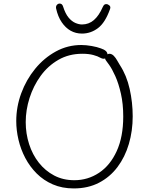

<svg xmlns="http://www.w3.org/2000/svg" viewBox="-20 -1035 831 1075"><path d="M545 -764Q563 -758 572.5 -749.5Q582 -741 582 -728Q582 -723 579.5 -718Q577 -713 572 -709.5Q567 -706 559.5 -706Q552 -706 541 -712Q528 -720 502.5 -727Q477 -734 441 -734Q366 -734 307 -700Q248 -666 207.5 -610Q167 -554 145.5 -486.5Q124 -419 124 -351Q124 -287 143 -228Q162 -169 197.5 -124Q233 -79 283 -52.5Q333 -26 396 -26Q472 -26 534.5 -67.5Q597 -109 633.5 -189Q670 -269 670 -383Q670 -453 657 -510.5Q644 -568 625.5 -609Q607 -650 591 -672Q579 -689 573.5 -696Q568 -703 568 -711Q568 -715 570 -719Q572 -723 575.5 -726.5Q579 -730 584 -732Q589 -734 594 -734Q607 -733 617.5 -722Q628 -711 636 -696.5Q644 -682 651 -671Q689 -613 706 -537Q723 -461 723 -384Q723 -302 701.5 -229Q680 -156 638 -100Q596 -44 534.5 -12Q473 20 393 20Q328 20 276 -2.5Q224 -25 185.5 -63.5Q147 -102 121.5 -150.5Q96 -199 83.5 -252.5Q71 -306 71 -357Q71 -437 99 -513Q127 -589 177 -650Q227 -711 293 -747Q359 -783 435 -783Q462 -783 493 -777.5Q524 -772 545 -764ZM439 -847Q404 -847 375.5 -863Q347 -879 325.5 -910.5Q304 -942 294 -988Q292 -1000 298.5 -1007.5Q305 -1015 314 -1015Q328 -1015 333 -999Q346 -958 364 -936.5Q382 -915 402 -906.5Q422 -898 439 -898Q477 -898 505.5 -922.5Q534 -947 555 -995Q560 -1006 564.5 -1009Q569 -1012 575 -1012Q584 -1012 592.5 -1004.5Q601 -997 596 -984Q569 -908 528.5 -877.5Q488 -847 439 -847Z"/></svg>

Font: Playpen Sans ExtraLight
Style: Regular
Weight: 250
Designer: Laura Meseguer, Veronika Burian, José Scaglione
Foundry: TypeTogether
Version: Version 1.001